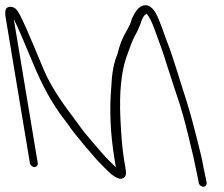

<svg xmlns="http://www.w3.org/2000/svg" viewBox="-65 -688 854 732"><path d="M710.2 24C718.1 24 724 16.9 722.7 9L721.4 1L711.2 -48C708.4 -64.7 704.9 -81.7 700.7 -99C676.7 -197.5 658.1 -266.8 644.9 -306.9C626.5 -362.6 594.3 -471.9 575.8 -519C561.3 -555.8 556.2 -574.9 539.7 -615.3C525.3 -650.4 508.9 -668 490.5 -668C459.9 -668 446.1 -632.7 437.4 -616C435.4 -604.3 427.6 -587.1 414.2 -564.2C400.8 -541.4 390.4 -514 382.9 -482C369.4 -450.8 361.7 -410.8 359.7 -362C351.5 -271.8 355.5 -178.1 371.7 -81L376.9 -50C364.8 -61.8 338.2 -87.6 326.2 -101.9C303.5 -128.8 283.5 -150.9 260.7 -178.5C243.4 -199.3 228.4 -222.6 211.2 -245C162.6 -308.4 126.6 -365.4 104.5 -416C85.8 -461.3 72.6 -492.7 65.1 -510C48.9 -547 24.2 -609.6 3.8 -643.5C-3.6 -655.8 -13.6 -662 -26.2 -662C-44.6 -662 -47.6 -645.9 -43.4 -621L49 -66C50.3 -58.1 58.6 -51 66.5 -51C74.4 -51 80.3 -58.1 79 -66L-12.6 -616C11.3 -564.8 16.5 -553.4 62.3 -443.4C95.8 -362.7 133.6 -292.1 181 -231.5C190.2 -219.8 198.5 -208.3 206 -197C221.2 -176.1 238.9 -156.2 254.5 -136.5C268.6 -118.5 281.6 -105.9 295.8 -88.4C309.9 -71 327.4 -55.8 342.9 -39.3C352 -29.7 384.8 1.9 404.2 -8.5C419.6 -16.8 415.7 -33 412.2 -54L407.7 -81C401.7 -117 397.2 -168.3 394.1 -235C389.4 -334.7 397.1 -413.4 417.2 -471C431 -510.7 441.1 -536.3 447.5 -548C458.8 -568.3 467.1 -586.5 472.4 -602.6C477.8 -618.7 483.4 -628.6 489.3 -632.5C491.8 -634.2 493.4 -635.3 494.1 -636C504.1 -624.3 514 -604.5 524 -576.7C549.5 -506.2 549.4 -510.7 575.6 -427C609.2 -319.6 621.3 -299.6 652.6 -172.3C669 -105.6 678.5 -64.1 681.2 -48L691.4 1L692.7 9C694 16.9 702.3 24 710.2 24Z"/></svg>

Font: MewTooHand
Style: WideLta
Weight: 400
Designer: Mew Too, Robert Jablonski
Version: Version 0.77